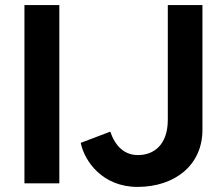

<svg xmlns="http://www.w3.org/2000/svg" viewBox="-20 -720 881 754"><path d="M76 0H213V-700H76ZM520 14C666 14 775 -71 775 -210V-700H639V-250C639 -150 583 -111 522 -111C469 -111 433 -145 413 -203L297 -159C312 -86 383 14 520 14Z"/></svg>

Font: HB Figtree Prototype
Style: Bold
Weight: 700
Designer: Alfredo Marco Pradil
Foundry: Hanken Design Co.®
Version: Version 1.002;Glyphs 3.2 (3228)